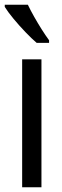

<svg xmlns="http://www.w3.org/2000/svg" viewBox="-28 -786 259 806"><path d="M146 0H65V-537H146ZM89 -766Q100 -743 115.5 -715.5Q131 -688 147.5 -662Q164 -636 178 -617V-606H126Q106 -623 79.5 -650.5Q53 -678 29 -707Q5 -736 -8 -757V-766Z"/></svg>

Font: Noto Sans Oriya ExtCond
Style: Regular
Weight: 400
Width: 2
Designer: Amélie Bonet and Sol Matas
Foundry: Google LLC
Version: Version 2.006; ttfautohint (v1.8.4.7-5d5b)